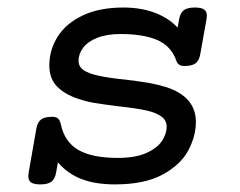

<svg xmlns="http://www.w3.org/2000/svg" viewBox="-20 -482 640 513"><path d="M532.7 -439.9Q532.7 -437 531.7 -430.2L515.1 -337.4Q512.2 -320.3 502.7 -313Q493.2 -305.7 473.1 -305.7Q456.1 -305.7 451.7 -318.4Q438 -358.4 400.9 -374.8Q363.8 -391.1 302.2 -391.1Q265.6 -391.1 240.2 -381.1Q214.8 -371.1 202.4 -354.7Q189.9 -338.4 189.9 -319.8Q189.9 -303.7 203.6 -294.4Q217.3 -285.2 243.2 -279.8Q271.5 -273.4 317.4 -269Q353.5 -264.6 377.4 -260.5Q401.4 -256.3 424.8 -249Q503.4 -223.1 503.4 -156.2Q503.4 -118.7 483.2 -80.3Q462.9 -42 414.6 -15.6Q366.2 10.7 287.1 10.7Q234.4 10.7 197 -3.9Q159.7 -18.6 134.8 -48.3L129.9 -21Q127 -3.9 117.4 3.4Q107.9 10.7 87.9 10.7Q70.8 10.7 63.2 5.6Q55.7 0.5 55.7 -11.2Q55.7 -14.2 56.6 -21L77.1 -138.2Q80.1 -155.3 89.6 -162.6Q99.1 -169.9 119.6 -169.9Q129.9 -169.9 135 -165.3Q140.1 -160.6 142.6 -149.9Q152.3 -103 189.2 -81.5Q226.1 -60.1 294.4 -60.1Q342.3 -60.1 371.6 -73.5Q400.9 -86.9 413.1 -106Q425.3 -125 425.3 -143.1Q425.3 -160.2 411.6 -170.4Q397.9 -180.7 372.6 -186.5Q347.7 -192.4 294.9 -198.2Q255.9 -203.1 233.4 -206.8Q210.9 -210.4 188 -218.3Q151.9 -230.5 131.8 -251.5Q111.8 -272.5 111.8 -307.1Q111.8 -348.6 134 -384Q156.2 -419.4 200.9 -440.7Q245.6 -461.9 309.6 -461.9Q356.9 -461.9 394 -447.8Q431.2 -433.6 454.6 -408.2L458.5 -430.2Q461.4 -447.3 470.9 -454.6Q480.5 -461.9 500.5 -461.9Q517.6 -461.9 525.1 -456.8Q532.7 -451.7 532.7 -439.9Z"/></svg>

Font: Courier Prime
Style: Italic
Weight: 400
Italic angle: -10°
Designer: Alan Dague-Greene
Foundry: Quote-Unquote Apps
Version: Version 3.018